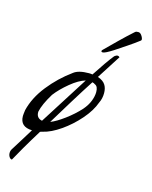

<svg xmlns="http://www.w3.org/2000/svg" viewBox="-88 -411 462 585"><g transform="rotate(15 143.0 -118.5)"><path d="M5 119Q0 119 -3.5 113.5Q-7 108 -7 101Q-7 94 -3 88Q3 79 14.5 60Q26 41 41 17Q3 16 3 -18Q3 -20 3.5 -25Q4 -30 5 -37Q15 -78 45.5 -116.5Q76 -155 116 -184Q131 -196 164 -196Q170 -196 175 -195Q190 -218 202.5 -236Q215 -254 224 -265Q227 -268 228 -268Q235 -273 241 -267Q228 -247 193 -192Q211 -186 218 -174Q224 -164 224 -149Q224 -132 217 -118Q207 -90 182.5 -62Q158 -34 128.5 -13.5Q99 7 73 13Q69 14 66 15Q45 49 29 76.5Q13 104 5 119ZM190 -168Q186 -171 181 -172Q159 -138 135 -99Q111 -60 88 -22Q106 -29 131 -47.5Q156 -66 175 -87Q188 -102 194 -117.5Q200 -133 200 -146Q200 -164 190 -168ZM45 -43Q44 -23 63 -19Q86 -55 111.5 -95.5Q137 -136 160 -172Q139 -166 113.5 -145Q88 -124 72 -103Q50 -67 45 -43ZM188 -268Q183 -268 183 -271Q183 -273 185 -275Q202 -292 224 -313.5Q246 -335 264 -351Q268 -355 270.5 -355.5Q273 -356 277 -356Q284 -356 289.5 -346Q295 -336 291 -333Q274 -320 256 -308Q238 -296 220 -284Q195 -268 188 -268Z"/></g></svg>

Font: Allison
Style: Regular
Weight: 400
Designer: Robert E. Leuschke
Foundry: Robert E. Leuschke
Version: Version 1.010; ttfautohint (v1.8.3)